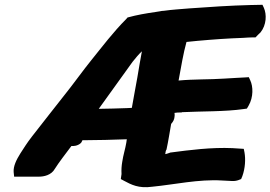

<svg xmlns="http://www.w3.org/2000/svg" viewBox="-20 -772 1128 801"><path d="M37 -54 39 -35H142C163 -35 194 -41 209 -68C226 -95 254 -131 278 -163C286 -162 304 -163 317 -175C321 -179 320 -180 324 -187H329C387 -187 450 -189 509 -191L507 -177C503 -152 494 -125 490 -97C487 -80 486 -63 487 -46L484 -25L497 -18C527 -2 558 15 615 7C708 -2 808 -25 906 -19L945 -17H946C952 -17 961 -16 973 -20L986 -25L991 -37C1003 -70 1005 -108 1000 -136L997 -151L950 -154C862 -158 770 -146 694 -136H692C685 -134 677 -130 669 -129C669 -130 670 -131 670 -132C670 -134 671 -144 675 -149V-150C682 -182 688 -221 694 -255C703 -265 707 -274 708 -284C709 -290 709 -295 708 -301C714 -302 724 -303 738 -303H739V-304C819 -308 921 -306 996 -317L1010 -319L1017 -331C1038 -367 1036 -412 1024 -437L1018 -450L1002 -449C976 -447 952 -447 914 -444C856 -440 787 -442 725 -436C735 -490 745 -551 758 -597C814 -603 888 -609 947 -612L994 -614C1009 -615 1022 -616 1034 -616H1046C1053 -623 1060 -631 1067 -637C1092 -668 1093 -712 1081 -739L1075 -752L1024 -751C943 -749 852 -743 770 -737C737 -734 698 -732 664 -727C657 -727 653 -726 648 -725L629 -722C588 -716 552 -710 512 -699L507 -693C452 -638 408 -579 361 -521C330 -483 281 -415 251 -378C211 -327 154 -255 113 -202C92 -175 78 -152 65 -132C48 -105 35 -78 37 -54ZM392 -318C438 -382 488 -451 533 -514C545 -529 558 -545 572 -558C565 -523 559 -483 553 -449C546 -408 537 -364 530 -322C524 -322 518 -321 510 -321C475 -320 427 -318 393 -318Z"/></svg>

Font: Hussar Pisanka
Style: BlkKur
Weight: 700
Designer: Robert Jablonski
Foundry: Cannot Into Space Fonts
Version: Version 1.070